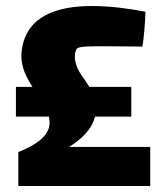

<svg xmlns="http://www.w3.org/2000/svg" viewBox="-20 -619 546 639"><path d="M210 -130C250 -155 286 -188 296 -231H417V-330H277C270 -342 262 -354 253 -366C226 -403 224 -441 236 -457C242 -466 295 -465 332 -465C380 -465 428 -464 454 -464C458 -483 464 -554 464 -580C407 -591 345 -599 286 -599C170 -599 70 -566 53 -456C52 -448 51 -441 51 -434C51 -394 68 -361 88 -330H33V-231H143C144 -224 145 -217 145 -210C145 -162 87 -131 41 -113V0H480V-130Z"/></svg>

Font: FilmFarsi_V5 Display
Style: Regular
Weight: 400
Designer: Borna Izadpanah
Foundry: Borna Izadpanah
Version: Version 1.000;PS 001.000;hotconv 1.0.88;makeotf.lib2.5.64775